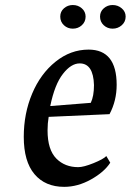

<svg xmlns="http://www.w3.org/2000/svg" viewBox="-20 -723 518 761"><path d="M339.8 -315.4Q352.5 -341.8 352.5 -385.7Q350.1 -471.7 295.9 -471.7Q261.7 -471.7 229.5 -430.2Q196.8 -388.7 179.2 -302.7ZM414.1 -270.5 172.9 -259.8Q168.5 -234.4 168.5 -206.1Q168.5 -129.4 203.6 -94.2Q237.3 -60.5 290 -60.5Q311.5 -60.5 350.8 -76.4Q390.1 -92.3 401.4 -104.5L417 -78.1Q393.1 -41 340.6 -11.7Q288.1 17.6 234.4 17.6Q159.2 17.6 116.7 -32.7Q74.2 -83 74.2 -180.7Q74.2 -272.9 107.4 -351.8Q140.6 -430.7 200.2 -478.5Q259.8 -526.4 331.1 -526.4Q442.4 -526.4 442.4 -386.7Q442.4 -323.7 414.1 -270.5ZM478 -657.2Q478 -636.7 462.6 -623Q447.3 -609.4 426.3 -609.4Q405.8 -609.4 391.1 -623Q376.5 -636.7 376.5 -657.2Q376.5 -677.2 391.4 -690.2Q406.2 -703.1 426.3 -703.1Q447.3 -703.1 462.6 -689.9Q478 -676.8 478 -657.2ZM319.3 -657.2Q319.3 -636.7 304.4 -623Q289.6 -609.4 268.6 -609.4Q248 -609.4 233.4 -623Q218.8 -636.7 218.8 -657.2Q218.8 -677.2 233.6 -690.2Q248.5 -703.1 268.6 -703.1Q289.6 -703.1 304.4 -689.9Q319.3 -676.8 319.3 -657.2Z"/></svg>

Font: Neuton
Style: Italic
Weight: 400
Italic angle: -9°
Designer: Brian M Zick
Version: Version 1.32